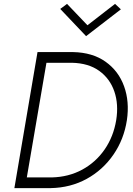

<svg xmlns="http://www.w3.org/2000/svg" viewBox="-20 -968 682 988"><path d="M118 -55 219 -645H350Q436 -643 491 -603Q546 -563 568.5 -497Q591 -431 578 -350Q564 -265 518.5 -199Q473 -133 403 -95Q333 -57 246 -55ZM83 0H108H241Q343 -2 426 -47.5Q509 -93 563.5 -172Q618 -251 633 -350Q647 -445 618.5 -524Q590 -603 523 -650.5Q456 -698 356 -700H229H203H173L54 0ZM430 -838 325 -948 290 -922 423 -782 602 -920 572 -948Z"/></svg>

Font: Jost* 300 Light Italic
Style: Italic
Weight: 300
Italic angle: -10°
Version: Version 3.200; ttfautohint (v0.97) -l 8 -r 50 -G 200 -x 14 -